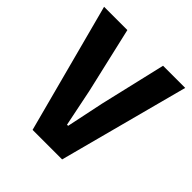

<svg xmlns="http://www.w3.org/2000/svg" viewBox="-187 -836 974 974"><g transform="rotate(45 300.0 -349.0)"><path d="M194 0 9 -698H176L258 -343L299 -142H307L349 -343L432 -698H591L406 0Z"/></g></svg>

Font: iA Writer Mono V
Style: Regular
Weight: 400
Designer: Mike Abbink, Paul van der Laan, Pieter van Rosmalen
Foundry: Bold Monday
Version: Version 2.000